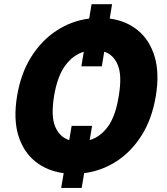

<svg xmlns="http://www.w3.org/2000/svg" viewBox="-20 -823 799 920"><path d="M517 -802.9 505.7 -734Q585.2 -723.4 641.3 -677Q697.4 -630.7 721.1 -551.3Q744.7 -471.9 726.6 -362.6Q708.5 -253.2 658.7 -174.4Q609 -95.5 537.6 -49.7Q466.3 -3.9 383.2 6.7L371.4 77.4H273.1L285.2 6.7Q204.9 -3.9 148.3 -49.9Q91.6 -95.9 67.6 -174.7Q43.7 -253.6 61.8 -362.6Q79.9 -471.9 130 -551.1Q180 -630.3 251.8 -676.8Q323.5 -723.4 407.3 -734L418.7 -802.9ZM421.2 -219.8 409.8 -152Q459.9 -166.2 496.6 -215.7Q533.4 -265.3 549 -362.6Q565.3 -459.5 545.1 -509.9Q524.9 -560.4 479.4 -575.3L468 -505.3H370L381.4 -574.9Q330.6 -560 292.8 -509.2Q255 -458.5 239 -362.6Q223.4 -265.3 244.7 -215.7Q266 -166.2 311.8 -151.6L323.2 -219.8Z"/></svg>

Font: Inter UI Extra Bold
Style: Italic
Weight: 800
Italic angle: 9.39999°
Designer: Rasmus Andersson
Foundry: rsms
Version: 3.2;8d6f07862